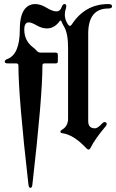

<svg xmlns="http://www.w3.org/2000/svg" viewBox="-20 -727 572 946"><path d="M15.6 -436Q77.6 -458.5 77.6 -581.1Q77.6 -662.1 109.9 -690.9Q127.4 -707 153.6 -707Q179.7 -707 209.2 -689Q238.8 -670.9 257.8 -670.9Q276.9 -670.9 284.2 -692.9Q289.1 -707 297.4 -707Q306.6 -707 306.6 -696.8Q306.6 -691.4 304.7 -685.5Q299.3 -669.9 299.3 -655.3Q299.3 -630.9 314 -607.9Q319.3 -599.6 324.5 -599.6Q329.6 -599.6 334 -606.9Q399.4 -707 513.7 -707Q532.2 -707 532.2 -696Q532.2 -685.1 513.7 -685.1Q414.6 -685.1 414.6 -561V-129.9Q414.6 -94.7 448.2 -94.7Q460.9 -94.7 483.4 -118.7Q489.7 -125.5 494.6 -125.5Q505.9 -125.5 505.9 -115.2Q505.9 -110.8 500 -104Q449.2 -44.4 425.3 2.9Q421.9 9.8 416.5 9.8Q411.1 9.8 404.8 2.9Q342.3 -64 286.1 -70.8Q277.8 -71.8 277.8 -77.6Q277.8 -83.5 283.2 -86.4Q315.4 -104 315.4 -142.6V-492.2Q315.4 -562.5 295.9 -595.2Q288.1 -608.4 283.2 -621.1Q281.2 -626 278.8 -626Q276.4 -626 273.9 -622.6Q247.6 -586.9 211.4 -586.9Q186.5 -586.9 160.9 -601.8Q135.3 -616.7 122.1 -616.7Q99.6 -616.7 99.6 -581.1Q99.6 -525.4 144.5 -492.2Q153.8 -485.4 161.1 -476.6Q168.5 -467.8 180.2 -467.8H254.4Q265.1 -467.8 265.1 -457V-425.3Q265.1 -414.6 254.4 -414.6H199.2Q189 -414.6 189 -403.8Q189 -248.5 139.6 182.1Q137.7 198.7 129.9 198.7Q122.1 198.7 120.1 182.1Q70.8 -248.5 70.8 -403.8Q70.8 -414.6 60.5 -414.6H19Q3.4 -414.6 3.4 -423.1Q3.4 -431.6 15.6 -436Z"/></svg>

Font: UnifrakturMaguntia18
Style: Book
Weight: 400
Designer: j. 'mach' wust, Gerrit Ansmann, Georg Duffner, based on a font by Peter Wiegel, original typeface by Carl Albert Fahrenw
Version: Version 2017-03-19